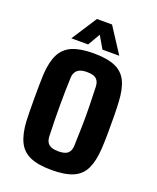

<svg xmlns="http://www.w3.org/2000/svg" viewBox="-145 -861 780 956"><g transform="rotate(20 245.0 -383.0)"><path d="M245 9Q174 9 131.5 -9.5Q89 -28 69 -69Q49 -110 45 -176Q44 -198 43.5 -230.5Q43 -263 43 -299Q43 -335 43.5 -368Q44 -401 45 -424Q49 -492 69.5 -532.5Q90 -573 132.5 -591Q175 -609 245 -609Q317 -609 359.5 -590.5Q402 -572 421.5 -531Q441 -490 444 -424Q446 -394 446.5 -347Q447 -300 446.5 -253.5Q446 -207 444 -176Q440 -110 420.5 -69Q401 -28 359 -9.5Q317 9 245 9ZM245 -90Q281 -90 295.5 -103.5Q310 -117 311 -144Q313 -203 314 -253Q315 -303 314 -352Q313 -401 311 -457Q310 -483 295.5 -496.5Q281 -510 245 -510Q210 -510 194.5 -495.5Q179 -481 178 -457Q175 -390 175 -308Q175 -226 178 -144Q179 -117 194.5 -103.5Q210 -90 245 -90ZM114 -641 201 -775H281L368 -641H279L241 -706L203 -641Z"/></g></svg>

Font: Big Shoulders Text ExtraBold
Style: Regular
Weight: 800
Designer: Patric King
Foundry: XO Type Co
Version: Version 1.000; ttfautohint (v1.8.2)